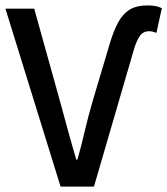

<svg xmlns="http://www.w3.org/2000/svg" viewBox="-22 -687 616 707"><path d="M201 0 -2 -655H104L199 -314Q215 -256 228.5 -206Q242 -156 259 -99H263Q279 -156 290.5 -206Q302 -256 319 -314L380 -519Q395 -571 412.5 -603.5Q430 -636 455.5 -651.5Q481 -667 519 -667Q537 -667 549 -665Q561 -663 574 -657L554 -566Q549 -568 542 -570Q535 -572 527 -572Q505 -572 492.5 -554Q480 -536 470 -501L324 0Z"/></svg>

Font: Source Sans 3 Medium
Style: Regular
Weight: 500
Designer: Paul D. Hunt
Foundry: Adobe
Version: Version 3.052;hotconv 1.1.0;makeotfexe 2.6.0